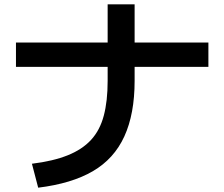

<svg xmlns="http://www.w3.org/2000/svg" viewBox="-20 -834 1040 890"><path d="M128 -75Q226 -87 293.5 -114Q361 -141 402 -185.5Q443 -230 461 -297.5Q479 -365 479 -459V-814H604V-459Q604 -306 556.5 -202Q509 -98 410.5 -40.5Q312 17 157 36ZM54 -524V-637H946V-524Z"/></svg>

Font: M PLUS 1 SemiBold
Style: Regular
Weight: 600
Designer: Coji Morishita
Foundry: UNDERFOREST DESIGN
Version: Version 1.001